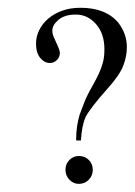

<svg xmlns="http://www.w3.org/2000/svg" viewBox="-20 -462 340 484"><path d="M184.1 -107.9H171.9Q171.9 -127.9 174.3 -143.8Q176.8 -159.7 180.7 -172.9Q185.1 -185.1 192.4 -203.6Q199.7 -222.2 212.9 -245.1Q223.1 -263.2 229 -276.1Q234.9 -289.1 238 -299.6Q241.2 -310.1 242.2 -319.1Q243.2 -328.1 243.2 -337.9Q243.2 -377 222.2 -401.1Q201.2 -425.3 170.9 -425.3Q143.1 -425.3 127.4 -412.1Q111.8 -398.9 111.8 -384.3Q111.8 -377.9 114.7 -370.6Q117.7 -363.3 121.3 -355.7Q125 -348.1 127.9 -340.6Q130.9 -333 130.9 -329.1Q130.9 -317.9 123.3 -310.5Q115.7 -303.2 106 -303.2Q91.8 -303.2 81.3 -316.2Q70.8 -329.1 70.8 -352.1Q70.8 -370.1 78.9 -386.2Q86.9 -402.3 101.3 -414.8Q115.7 -427.2 136.2 -434.8Q156.7 -442.4 183.1 -442.4Q246.1 -442.4 277.8 -405.3Q299.8 -377 299.8 -343.3Q299.8 -319.8 290.5 -295.9Q281.2 -272 252 -239.7Q229 -213.9 215.1 -195.8Q201.2 -177.7 195.8 -167Q186 -145 184.1 -107.9ZM178.7 -68.8Q193.8 -68.8 203.9 -58.8Q213.9 -48.8 213.9 -33.7Q213.9 -19.5 203.9 -9Q193.8 1.5 178.7 1.5Q165 1.5 155 -9Q145 -19.5 145 -33.7Q145 -48.8 155 -58.8Q165 -68.8 178.7 -68.8Z"/></svg>

Font: ML-NILA02
Style: Regular
Weight: 400
Version: Version ML-NILA02 1.0